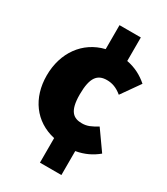

<svg xmlns="http://www.w3.org/2000/svg" viewBox="-224 -849 977 1124"><g transform="rotate(30 264.0 -287.0)"><path d="M436 -180C396 -156 372 -144 336 -144C281 -144 241 -168 241 -284C241 -401 275 -437 338 -437C373 -437 405 -426 440 -397L528 -522C488 -557 442 -582 384 -593V-752H240V-590C103 -557 18 -438 18 -284C18 -133 100 -19 239 12V178H384V16C442 6 488 -17 528 -50Z"/></g></svg>

Font: Glow Sans SC Normal Heavy
Style: Regular
Weight: 900
Designer: Ryoko NISHIZUKA (kana, bopomofo & ideographs); Paul D. Hunt (Latin, Greek & Cyrillic); Sandoll Communications, Soo-young
Version: Version 0.93